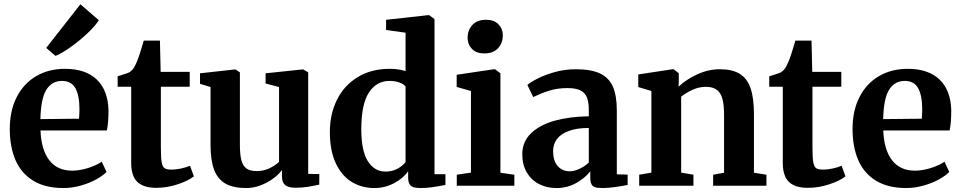

<svg xmlns="http://www.w3.org/2000/svg" viewBox="-20 -892 4616 922"><path d="M27 -272.5Q27 -361 60.5 -426.2Q94 -491.5 154 -526.5Q214 -561.5 292 -561.5Q391 -561.5 444.8 -510Q498.5 -458.5 501 -363Q501 -299 493 -265.5H174.5Q178 -173 216.5 -122.8Q255 -72.5 326.5 -72.5Q363.5 -72.5 404 -85.5Q444.5 -98.5 468.5 -115.5L491.5 -66.5Q474.5 -48.5 442 -30.5Q409.5 -12.5 367.8 -0.8Q326 11 284.5 11Q197.5 11 139.8 -24.2Q82 -59.5 54.5 -123Q27 -186.5 27 -272.5ZM359.5 -322Q361.5 -350 361.5 -367.5Q361.5 -433.5 342 -468.5Q322.5 -503.5 277.5 -503.5Q230 -503.5 203.2 -462Q176.5 -420.5 174 -320ZM246 -624 202 -662 366 -871.5 454.5 -795Q438 -768 399.8 -732Q361.5 -696 319 -665.8Q276.5 -635.5 247.5 -624Z M610 -109.5V-475.5H545V-525.5L566.5 -532.5Q584 -538 593 -541.2Q602 -544.5 607.5 -549.5Q617.5 -557.5 624 -568.5Q630.5 -579.5 638 -597.5Q650.5 -627.5 670.5 -697H748L751.5 -547H891V-475.5H752.5V-185Q752.5 -134.5 756.5 -112.5Q760.5 -90.5 770.8 -84Q781 -77.5 804 -77.5Q825.5 -77.5 850.2 -83Q875 -88.5 892.5 -96L911 -45Q883.5 -23.5 832.8 -6.8Q782 10 730.5 10Q669 10 639.5 -18.5Q610 -47 610 -109.5Z M1334 -44V-75Q1317 -53 1289.8 -33.2Q1262.5 -13.5 1229.2 -1.2Q1196 11 1162.5 11Q1100 11 1062.8 -10.2Q1025.5 -31.5 1008.2 -76.8Q991 -122 991 -196.5V-474L940.5 -489.5V-540L1107.5 -558.5H1111L1132 -544.5V-196.5Q1132 -149.5 1139.2 -122.2Q1146.5 -95 1163.8 -82.8Q1181 -70.5 1212 -70.5Q1246 -70.5 1273.2 -83.5Q1300.5 -96.5 1320 -114.5V-474L1255.5 -491V-540L1431.5 -558.5H1436.5L1460 -544.5V-57L1513.5 -56L1513 -5.5Q1484 1 1457.5 5.2Q1431 9.5 1398 9.5Q1365 9.5 1349.5 -3.2Q1334 -16 1334 -44Z M1564 -258.5Q1564 -344 1598.2 -413Q1632.5 -482 1697.8 -521.8Q1763 -561.5 1851.5 -561.5Q1893.5 -561.5 1927.5 -550.5V-735L1834 -748V-797L2034 -819H2041.5L2066.5 -800V-55.5H2119V-4Q2086 2.5 2057 6.8Q2028 11 2000.5 11Q1979 11 1966.2 7.2Q1953.5 3.5 1946.8 -7.5Q1940 -18.5 1940 -39.5V-70Q1916.5 -35.5 1872.2 -12.2Q1828 11 1777.5 11Q1717.5 11 1669.2 -18.2Q1621 -47.5 1592.5 -108Q1564 -168.5 1564 -258.5ZM1927.5 -113.5V-476.5Q1920 -488 1898.2 -495.8Q1876.5 -503.5 1851 -503.5Q1788 -503.5 1751.5 -447.5Q1715 -391.5 1715 -271Q1715 -167 1746.8 -117.5Q1778.5 -68 1831 -68Q1862.5 -68 1888 -81.5Q1913.5 -95 1927.5 -113.5Z M2173.5 -53 2241.5 -63V-455L2173 -474.5V-533L2351.5 -559.5H2357L2383 -540V-62.5L2450 -53V0H2173.5ZM2305 -635.5Q2267.5 -635.5 2246.5 -657Q2225.5 -678.5 2225.5 -710Q2225.5 -747.5 2248.5 -772.2Q2271.5 -797 2314 -797H2315Q2352.5 -797 2373.5 -775.5Q2394.5 -754 2394.5 -722.5Q2394.5 -685 2371.5 -660.2Q2348.5 -635.5 2306 -635.5Z M2807.5 -333.5V-362.5Q2807.5 -400.5 2798.8 -423.2Q2790 -446 2768 -457.5Q2746 -469 2705.5 -469Q2656.5 -469 2617.2 -456.5Q2578 -444 2540.5 -426L2512.5 -484Q2528.5 -498 2563 -515.5Q2597.5 -533 2645.2 -546.2Q2693 -559.5 2745 -559.5Q2818 -559.5 2860.8 -539.5Q2903.5 -519.5 2922.8 -476.5Q2942 -433.5 2942 -362V-55L2994 -53.5V-4Q2971 1 2935.8 6Q2900.5 11 2873.5 11Q2850 11 2837.8 7Q2825.5 3 2820 -7.8Q2814.5 -18.5 2814.5 -39.5V-69.5Q2791.5 -39 2748.5 -14Q2705.5 11 2651 11Q2606 11 2568.8 -8Q2531.5 -27 2509.8 -63.8Q2488 -100.5 2488 -151.5Q2488 -212 2531 -252.8Q2574 -293.5 2646 -313Q2718 -332.5 2807.5 -333.5ZM2807.5 -111.5V-277.5Q2749.5 -277.5 2711 -263Q2672.5 -248.5 2654.2 -223.8Q2636 -199 2636 -167Q2636 -120.5 2657.8 -95Q2679.5 -69.5 2716.5 -69.5Q2737.5 -69.5 2763.2 -81.5Q2789 -93.5 2807.5 -111.5Z M3108 -63V-455L3045 -474V-534.5L3209.5 -559.5H3215.5L3239.5 -540V-501.5L3238.5 -475.5Q3273.5 -509.5 3327.2 -534.5Q3381 -559.5 3437 -559.5Q3496.5 -559.5 3532.2 -537.5Q3568 -515.5 3584.2 -468.5Q3600.5 -421.5 3600.5 -343.5V-62.5L3660.5 -53V0H3404.5V-53L3457 -62.5V-341Q3457 -389.5 3448.8 -418.5Q3440.5 -447.5 3421.5 -461.2Q3402.5 -475 3369.5 -475Q3337 -475 3306.5 -461.2Q3276 -447.5 3251 -428V-63L3310 -53V0H3049.5V-53Z M3739 -109.5V-475.5H3674V-525.5L3695.5 -532.5Q3713 -538 3722 -541.2Q3731 -544.5 3736.5 -549.5Q3746.5 -557.5 3753 -568.5Q3759.5 -579.5 3767 -597.5Q3779.5 -627.5 3799.5 -697H3877L3880.5 -547H4020V-475.5H3881.5V-185Q3881.5 -134.5 3885.5 -112.5Q3889.5 -90.5 3899.8 -84Q3910 -77.5 3933 -77.5Q3954.5 -77.5 3979.2 -83Q4004 -88.5 4021.5 -96L4040 -45Q4012.5 -23.5 3961.8 -6.8Q3911 10 3859.5 10Q3798 10 3768.5 -18.5Q3739 -47 3739 -109.5Z M4074 -272.5Q4074 -361 4107.5 -426.2Q4141 -491.5 4201 -526.5Q4261 -561.5 4339 -561.5Q4438 -561.5 4491.8 -510Q4545.5 -458.5 4548 -363Q4548 -299 4540 -265.5H4221.5Q4225 -173 4263.5 -122.8Q4302 -72.5 4373.5 -72.5Q4410.5 -72.5 4451 -85.5Q4491.5 -98.5 4515.5 -115.5L4538.5 -66.5Q4521.5 -48.5 4489 -30.5Q4456.5 -12.5 4414.8 -0.8Q4373 11 4331.5 11Q4244.5 11 4186.8 -24.2Q4129 -59.5 4101.5 -123Q4074 -186.5 4074 -272.5ZM4406.5 -322Q4408.5 -350 4408.5 -367.5Q4408.5 -433.5 4389 -468.5Q4369.5 -503.5 4324.5 -503.5Q4277 -503.5 4250.2 -462Q4223.5 -420.5 4221 -320Z"/></svg>

Font: Merriweather Text
Style: Bold
Weight: 700
Designer: Eben Sorkin
Foundry: Eben Sorkin
Version: Version 2.100